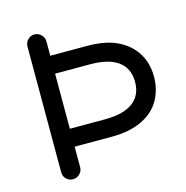

<svg xmlns="http://www.w3.org/2000/svg" viewBox="-103 -786 862 888"><g transform="rotate(-15 328.0 -341.5)"><path d="M93.8 -39.1V-641.6Q93.8 -660.2 106.9 -673.8Q120.1 -687.5 138.7 -687.5Q157.2 -687.5 170.9 -673.8Q184.6 -660.2 184.6 -641.6V-573.2H361.3Q453.1 -573.2 512.7 -542Q567.4 -512.7 595.2 -465.3Q623 -418 623 -355.5Q623 -297.9 597.7 -250Q571.3 -198.2 511.2 -168Q451.2 -137.7 361.3 -137.7H184.6V-39.1Q184.6 -20.5 170.9 -7.3Q157.2 5.9 138.7 5.9Q120.1 5.9 106.9 -7.3Q93.8 -20.5 93.8 -39.1ZM352.5 -223.6Q441.4 -223.6 486.8 -257.3Q532.2 -291 532.2 -355.5Q532.2 -419.9 486.8 -453.6Q441.4 -487.3 352.5 -487.3H184.6V-223.6Z"/></g></svg>

Font: jf-openhuninn-2.0
Style: Regular
Weight: 400
Designer: [Kosugi Maru]
Designed by MOTOYA      

[Varela Round]
Joe Prince (Latin component); Avraham Cornfeld (Hebrew component)
Foundry: justfont CO.,LTD.
Version: 2.0